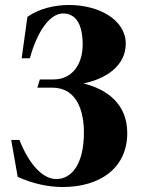

<svg xmlns="http://www.w3.org/2000/svg" viewBox="-20 -736 575 771"><path d="M232 15C379 15 491 -59 491 -202C491 -322 405 -379 315 -401C401 -418 485 -469 485 -561C485 -656 378 -716 257 -716C198 -716 133 -700 90 -668L67 -502H100C130 -613 182 -682 233 -682C288 -682 312 -633 312 -557C312 -478 270 -417 195 -417H140L130 -384H190C291 -384 317 -286 317 -204C317 -79 269 -17 206 -17C154 -17 99 -71 58 -174H25L51 -26C109 1 173 15 232 15Z"/></svg>

Font: Sprat Condesed
Style: Bold
Weight: 700
Width: 3
Designer: Ethan Nakache
Foundry: Collletttivo
Version: Version 2.000;Glyphs 3.2 (3217)